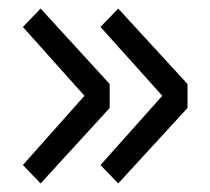

<svg xmlns="http://www.w3.org/2000/svg" viewBox="-20 -518 490 449"><path d="M256.5 -89 215 -132 359.5 -294 215 -455 256.5 -498 418.5 -321.5V-265.5ZM75 -89 33.5 -132 177.5 -294 33.5 -455 75 -498 236.5 -321.5V-265.5Z"/></svg>

Font: Trispace Condensed
Style: Regular
Weight: 400
Width: 3
Designer: Tyler Finck
Foundry: Etcetera Type Company
Version: Version 1.210; ttfautohint (v1.8.3)